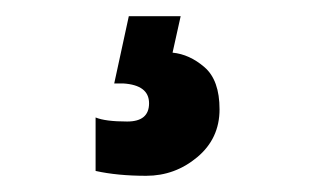

<svg xmlns="http://www.w3.org/2000/svg" viewBox="-20 -26 390 237"><path d="M98 185V119Q110 124 137 124Q164 124 164 101.5Q164 79 132 77H121L139 -6H203L193 39Q214 41 232.5 57Q251 73 251 109Q251 145 223.5 168Q196 191 160.5 191Q125 191 98 185Z"/></svg>

Font: Khand
Style: Bold
Weight: 700
Designer: Devanagari: Sanchit Sawaria, Jyotish Sonowal; Latin: Satya Rajpurohit
Foundry: Indian Type Foundry
Version: Version 1.101;PS 1.0;hotconv 1.0.78;makeotf.lib2.5.61930; tt